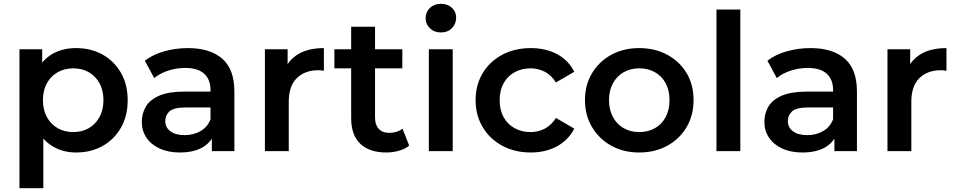

<svg xmlns="http://www.w3.org/2000/svg" viewBox="-20 -792 5008 1006"><path d="M378 7Q313 7 260 -23Q230 -40 207 -66V194H82V-534H201V-464Q225 -493 257 -511Q310 -540 378 -540Q457 -540 517.5 -506Q578 -472 613.5 -411Q649 -350 649 -267Q649 -184 613.5 -122.5Q578 -61 517.5 -27Q457 7 378 7ZM364 -100Q409 -100 444.5 -120Q480 -140 501 -178Q522 -216 522 -267Q522 -319 501 -356.5Q480 -394 444.5 -414Q409 -434 364 -434Q319 -434 283 -414Q247 -394 226 -356.5Q205 -319 205 -267Q205 -216 226 -178Q247 -140 283 -120Q319 -100 364 -100Z M1090 0V-65Q1071 -37 1040 -19Q993 7 922 7Q862 7 817 -13.5Q772 -34 747.5 -70.5Q723 -107 723 -153Q723 -198 744.5 -234Q766 -270 815 -291Q864 -312 945 -312H1083V-320Q1083 -375 1050 -405.5Q1017 -436 950 -436Q905 -436 861.5 -422Q818 -408 788 -383L739 -474Q782 -507 841.5 -523.5Q901 -540 965 -540Q1081 -540 1144.5 -484.5Q1208 -429 1208 -313V0ZM1083 -229H954Q890 -229 868 -208.5Q846 -188 846 -158Q846 -124 873 -104Q900 -84 948 -84Q994 -84 1030.5 -105Q1067 -126 1083 -167Z M1368 0V-534H1487V-456Q1510 -491 1549 -512Q1600 -540 1677 -540V-421Q1669 -423 1662 -423.5Q1655 -424 1648 -424Q1577 -424 1535 -382.5Q1493 -341 1493 -259V0Z M2004 7Q1916 7 1868 -38.5Q1820 -84 1820 -173V-434H1732V-534H1820V-652H1945V-534H2088V-434H1945V-176Q1945 -138 1964.5 -117Q1984 -96 2019 -96Q2061 -96 2089 -118L2124 -29Q2102 -11 2070 -2Q2038 7 2004 7Z M2227 0V-534H2352V0ZM2290 -622Q2255 -622 2232.5 -644Q2210 -666 2210 -697Q2210 -729 2232.5 -750.5Q2255 -772 2290 -772Q2325 -772 2347.5 -751.5Q2370 -731 2370 -700Q2370 -667 2348 -644.5Q2326 -622 2290 -622Z M2761 7Q2677 7 2611.5 -28.5Q2546 -64 2509 -126Q2472 -188 2472 -267Q2472 -347 2509 -408.5Q2546 -470 2611.5 -505Q2677 -540 2761 -540Q2839 -540 2898.5 -508.5Q2958 -477 2989 -416L2893 -360Q2869 -398 2834.5 -416Q2800 -434 2760 -434Q2714 -434 2677 -414Q2640 -394 2619 -356.5Q2598 -319 2598 -267Q2598 -215 2619 -177.5Q2640 -140 2677 -120Q2714 -100 2760 -100Q2800 -100 2834.5 -118Q2869 -136 2893 -174L2989 -118Q2958 -58 2898.5 -25.5Q2839 7 2761 7Z M3329 7Q3247 7 3183 -28.5Q3119 -64 3082 -126Q3045 -188 3045 -267Q3045 -347 3082 -408.5Q3119 -470 3183 -505Q3247 -540 3329 -540Q3412 -540 3476.5 -505Q3541 -470 3577.5 -409Q3614 -348 3614 -267Q3614 -188 3577.5 -126Q3541 -64 3476.5 -28.5Q3412 7 3329 7ZM3329 -100Q3375 -100 3411 -120Q3447 -140 3467.5 -178Q3488 -216 3488 -267Q3488 -319 3467.5 -356.5Q3447 -394 3411 -414Q3375 -434 3330 -434Q3284 -434 3248.5 -414Q3213 -394 3192 -356.5Q3171 -319 3171 -267Q3171 -216 3192 -178Q3213 -140 3248.5 -120Q3284 -100 3329 -100Z M3734 0V-742H3859V0Z M4352 0V-65Q4333 -37 4302 -19Q4255 7 4184 7Q4124 7 4079 -13.5Q4034 -34 4009.5 -70.5Q3985 -107 3985 -153Q3985 -198 4006.5 -234Q4028 -270 4077 -291Q4126 -312 4207 -312H4345V-320Q4345 -375 4312 -405.5Q4279 -436 4212 -436Q4167 -436 4123.5 -422Q4080 -408 4050 -383L4001 -474Q4044 -507 4103.5 -523.5Q4163 -540 4227 -540Q4343 -540 4406.5 -484.5Q4470 -429 4470 -313V0ZM4345 -229H4216Q4152 -229 4130 -208.5Q4108 -188 4108 -158Q4108 -124 4135 -104Q4162 -84 4210 -84Q4256 -84 4292.5 -105Q4329 -126 4345 -167Z M4630 0V-534H4749V-456Q4772 -491 4811 -512Q4862 -540 4939 -540V-421Q4931 -423 4924 -423.5Q4917 -424 4910 -424Q4839 -424 4797 -382.5Q4755 -341 4755 -259V0Z"/></svg>

Font: Montserrat Thin SemiBold
Style: Regular
Weight: 600
Version: Version 9.000